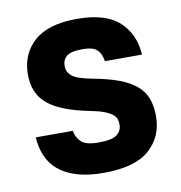

<svg xmlns="http://www.w3.org/2000/svg" viewBox="-67 -601 634 673"><g transform="rotate(-10 250.0 -265.0)"><path d="M250 9Q194 9 154.5 -3Q115 -15 89.5 -36.5Q64 -58 51 -88.5Q38 -119 36 -155H168Q172 -130 189 -114.5Q206 -99 250 -99Q298 -99 315.5 -112.5Q333 -126 333 -148Q333 -159 330 -168Q327 -177 317 -185Q307 -193 289 -200Q271 -207 240 -213Q138 -233 92.5 -270.5Q47 -308 47 -376Q47 -449 97 -494Q147 -539 250 -539Q352 -539 400.5 -494Q449 -449 453 -376H321Q317 -403 302.5 -417Q288 -431 250 -431Q210 -431 194.5 -418.5Q179 -406 179 -383Q179 -362 196.5 -347.5Q214 -333 268 -323Q322 -313 359.5 -299Q397 -285 420.5 -265Q444 -245 454 -218Q464 -191 464 -155Q464 -82 412.5 -36.5Q361 9 250 9Z"/></g></svg>

Font: 
Style: 㨦
Weight: 700
Designer: A.Korolkova, Vitaly Kuzmin
Foundry: ParaType Ltd
Version: Version 2.000